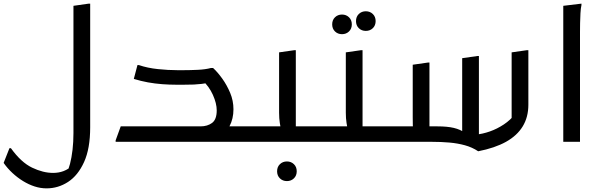

<svg xmlns="http://www.w3.org/2000/svg" viewBox="-56 -780 3306 1056"><path d="M4 35Q60 113 120.5 142Q181 171 236 171Q267 171 293.5 161Q320 151 356 122L308 178Q320 156 329 121.5Q338 87 343 43.5Q348 0 348 -48V-748L432 -760H440V-80Q440 37 406.5 111Q373 185 318.5 220.5Q264 256 200 256Q167 256 134.5 245.5Q102 235 71 216Q40 197 12.5 171.5Q-15 146 -36 116L-4 35Z M946 0V-85H1352V-20L1332 0ZM580 -8 608 -85H1047Q1085 -85 1110.5 -104Q1136 -123 1136 -173Q1136 -211 1115 -258Q1094 -305 1054 -342L1103 -327Q1073 -321 1052.5 -318.5Q1032 -316 1010 -315Q988 -314 952 -314H916Q876 -314 836 -317Q796 -320 757.5 -327Q719 -334 680 -346L700 -422H708Q755 -406 812 -400Q869 -394 920 -394H952Q991 -394 1032.5 -396Q1074 -398 1104 -406H1116Q1141 -383 1166.5 -347.5Q1192 -312 1210 -269Q1228 -226 1228 -179Q1228 -127 1206.5 -86Q1185 -45 1141 -22L1097 -7Q1081 -3 1063.5 -1.5Q1046 0 1026 0H580Z M1352 -85H1525L1491 -64Q1487 -78 1483 -103.5Q1479 -129 1479 -160V-492L1563 -504H1571V-47L1533 -85H1719V-20L1699 0H1332V-65ZM1468 162Q1468 138 1483.5 123Q1499 108 1522 108Q1545 108 1560.5 123Q1576 138 1576 162Q1576 186 1560.5 201Q1545 216 1522 216Q1499 216 1483.5 201Q1468 186 1468 162Z M1719 -85H1892L1858 -64Q1854 -78 1850 -103.5Q1846 -129 1846 -160V-492L1930 -504H1938V-47L1900 -85H2086V-20L2066 0H1699V-65ZM1956 -610Q1933 -610 1917.5 -625Q1902 -640 1902 -664Q1902 -688 1917.5 -703Q1933 -718 1956 -718Q1979 -718 1994.5 -703Q2010 -688 2010 -664Q2010 -640 1994.5 -625Q1979 -610 1956 -610ZM1825 -592Q1802 -592 1786.5 -607Q1771 -622 1771 -646Q1771 -670 1786.5 -685Q1802 -700 1825 -700Q1848 -700 1863.5 -685Q1879 -670 1879 -646Q1879 -622 1863.5 -607Q1848 -592 1825 -592Z M2574 52Q2541 30 2501 19Q2461 8 2415.5 4Q2370 0 2318 0H2062V-65L2082 -85H2253L2217 -60Q2215 -74 2214.5 -94Q2214 -114 2214 -136V-424L2298 -436H2306V-42L2268 -85H2350Q2404 -85 2440 -76.5Q2476 -68 2504 -48L2486 -16V-460L2570 -472H2578V7L2562 -40Q2598 -43 2638 -57Q2678 -71 2715 -95.5Q2752 -120 2779 -155L2758 -85V-492L2842 -504H2850V-204Q2850 -136 2819 -85Q2788 -34 2727 0Q2666 34 2574 52Z M3042 -748 3142 -760V-752Q3138 -734 3136.5 -707Q3135 -680 3134.5 -652Q3134 -624 3134 -604V0H3042Z"/></svg>

Font: Kufam
Style: Regular
Weight: 400
Designer: Wael Morcos, Artur Schmal
Foundry: Original Type
Version: Version 1.301; ttfautohint (v1.8.3)